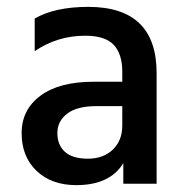

<svg xmlns="http://www.w3.org/2000/svg" viewBox="-20 -535 539 559"><path d="M202 4Q130 4 86.5 -37.5Q43 -79 43 -147.5Q43 -216 98 -256.5Q153 -297 252 -297H336V-326Q336 -378 311 -404.5Q286 -431 228 -431Q147 -431 81 -386V-481Q140 -515 237 -515Q436 -515 436 -322V0H339V-60Q300 4 202 4ZM336 -169V-226H260Q204 -226 175.5 -204Q147 -182 147 -147.5Q147 -113 169 -93Q191 -73 236 -73Q281 -73 308.5 -99.5Q336 -126 336 -169Z"/></svg>

Font: Hind Mysuru Medium
Style: Regular
Weight: 500
Designer: Manushi Parikh, Hitesh Malaviya
Foundry: Indian Type Foundry
Version: Version 0.703;PS 1.0;hotconv 1.0.86;makeotf.lib2.5.63406